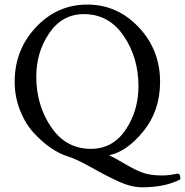

<svg xmlns="http://www.w3.org/2000/svg" viewBox="-20 -671 794 824"><path d="M339.8 -610.4Q247.1 -610.4 191.4 -528.8Q135.7 -447.3 135.7 -341.8Q135.7 -219.7 199.2 -126Q262.7 -32.2 370.1 -32.2Q463.9 -32.2 519 -113.8Q574.2 -195.3 574.2 -301.8Q574.2 -423.8 510.7 -517.1Q447.3 -610.4 339.8 -610.4ZM675.8 82Q693.4 82 708 80.1Q722.7 78.1 731.4 76.2Q740.2 74.2 742.2 74.2Q753.9 74.2 753.9 93.8V98.6Q689.5 132.8 589.8 132.8Q543 132.8 487.8 107.4Q432.6 82 371.6 47.4Q310.5 12.7 270.5 0Q235.4 -10.7 198.2 -36.1Q161.1 -61.5 125 -100.6Q88.9 -139.6 65.9 -197.8Q43 -255.9 43 -320.3Q43 -457 134.3 -554.2Q225.6 -651.4 354.5 -651.4Q483.4 -651.4 575.2 -554.2Q667 -457 667 -320.3Q667 -195.3 595.2 -107.4Q523.4 -19.5 448.2 -4.9Q474.6 7.8 521 35.2Q567.4 62.5 598.6 72.3Q629.9 82 675.8 82Z"/></svg>

Font: Crimson Text
Style: Roman
Weight: 400
Version: Version 0.13